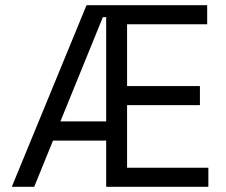

<svg xmlns="http://www.w3.org/2000/svg" viewBox="-20 -720 872 740"><path d="M783 0H389.2V-700H778.5V-626.5H469.8V-388.2H750.5V-314.8H469.8V-73.5H783ZM111.8 0H25.5L313.5 -700H389.2V-654H376.5L212.8 -252H389.2V-178H184.2Z"/></svg>

Font: Space Grotesk Variable Light
Style: Regular
Weight: 300
Designer: Florian Karsten
Foundry: Florian Karsten
Version: Version 2.000